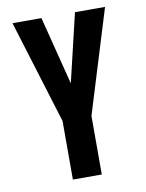

<svg xmlns="http://www.w3.org/2000/svg" viewBox="-79 -741 607 798"><g transform="rotate(-10 224.5 -342.0)"><path d="M419.9 -683.6 285.6 -247.1V0H163.6V-247.1L29.3 -683.6H151.4L224.6 -395.5L293 -683.6Z"/></g></svg>

Font: California Gothic
Style: Regular
Weight: 400
Version: Version 2.2;